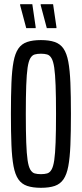

<svg xmlns="http://www.w3.org/2000/svg" viewBox="-20 -887 391 915"><path d="M175 8Q136 8 109.5 -1Q83 -10 67.5 -32.5Q52 -55 44.5 -95Q37 -135 34.5 -196Q32 -257 32 -344Q32 -431 34.5 -492Q37 -553 44.5 -593Q52 -633 67.5 -655.5Q83 -678 109.5 -687Q136 -696 175 -696Q214 -696 240.5 -687Q267 -678 282.5 -655.5Q298 -633 305.5 -593Q313 -553 315.5 -492Q318 -431 318 -344Q318 -257 315.5 -196Q313 -135 305.5 -95Q298 -55 282.5 -32.5Q267 -10 241 -1Q215 8 175 8ZM175 -57Q192 -57 204.5 -60.5Q217 -64 225.5 -78.5Q234 -93 238.5 -123.5Q243 -154 245 -208Q247 -262 247 -344Q247 -426 245 -480Q243 -534 238.5 -564.5Q234 -595 225.5 -609.5Q217 -624 204.5 -627.5Q192 -631 175 -631Q158 -631 145.5 -627.5Q133 -624 124.5 -609.5Q116 -595 111.5 -564.5Q107 -534 105 -480Q103 -426 103 -344Q103 -262 105 -208Q107 -154 111.5 -123.5Q116 -93 124.5 -78.5Q133 -64 145.5 -60.5Q158 -57 175 -57ZM249 -753H203L174 -862V-867H233L249 -758ZM150 -753H105L76 -862V-867H134L150 -758Z"/></svg>

Font: Saira UltraCondensed Medium
Style: Regular
Weight: 500
Width: 1
Designer: Hector Gatti with collaboration of the Omnibus-Type team
Foundry: Omnibus-Type
Version: Version 1.101